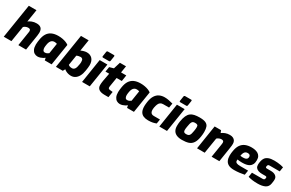

<svg xmlns="http://www.w3.org/2000/svg" viewBox="183 -2241 5644 3726"><g transform="rotate(30 3005.0 -378.5)"><path d="M49 0 170 -763H342L298 -485Q327 -508 372.5 -526Q418 -544 476 -544Q540 -544 574.5 -513Q609 -482 609 -409Q609 -381 603 -344L549 0H376L427 -324Q428 -329 428 -333.5Q428 -338 428 -343Q428 -370 414 -379.5Q400 -389 378 -389Q347 -389 322.5 -378.5Q298 -368 277 -349L221 0Z M806 6Q768 6 735.5 -13.5Q703 -33 683.5 -74Q664 -115 664 -181Q664 -211 668.5 -243Q673 -275 676 -295Q689 -379 723.5 -434Q758 -489 817.5 -516.5Q877 -544 963 -544Q1012 -544 1057 -535.5Q1102 -527 1138 -512.5Q1174 -498 1198 -479L1122 0H968L958 -53Q944 -40 919.5 -26.5Q895 -13 865.5 -3.5Q836 6 806 6ZM893 -132Q920 -132 940.5 -143Q961 -154 975 -165L1011 -395Q1005 -398 990 -402Q975 -406 955 -406Q922 -406 900 -391Q878 -376 864.5 -349Q851 -322 845 -284Q841 -262 839 -242.5Q837 -223 837 -212Q837 -180 849.5 -156Q862 -132 893 -132Z M1555 6Q1525 6 1496 -1Q1467 -8 1442.5 -20.5Q1418 -33 1399 -50L1372 0H1218L1339 -763H1511L1471 -510Q1503 -526 1538.5 -535Q1574 -544 1600 -544Q1679 -544 1724.5 -494Q1770 -444 1770 -353Q1770 -331 1766 -297.5Q1762 -264 1756 -227Q1745 -152 1717 -100Q1689 -48 1648 -21Q1607 6 1555 6ZM1500 -132Q1535 -132 1558 -162.5Q1581 -193 1592 -272Q1595 -287 1596 -301Q1597 -315 1597 -325Q1597 -372 1581 -389Q1565 -406 1541 -406Q1520 -406 1495.5 -400.5Q1471 -395 1452 -385L1416 -159Q1431 -146 1450 -139Q1469 -132 1500 -132Z M1920 -611Q1911 -611 1905.5 -617Q1900 -623 1902 -633L1918 -738Q1922 -761 1944 -761H2078Q2089 -761 2093 -754.5Q2097 -748 2095 -738L2079 -633Q2075 -611 2055 -611ZM1804 0 1888 -538H2061L1976 0Z M2308 0Q2223 0 2180 -30.5Q2137 -61 2137 -125Q2137 -142 2139 -166Q2141 -190 2146 -220L2180 -401H2097L2115 -511L2208 -538L2254 -689H2391L2367 -538H2484L2463 -401H2346L2317 -220Q2315 -212 2313 -198Q2311 -184 2311 -174Q2311 -153 2322 -144.5Q2333 -136 2355 -134L2415 -128L2395 0Z M2650 6Q2612 6 2579.5 -13.5Q2547 -33 2527.5 -74Q2508 -115 2508 -181Q2508 -211 2512.5 -243Q2517 -275 2520 -295Q2533 -379 2567.5 -434Q2602 -489 2661.5 -516.5Q2721 -544 2807 -544Q2856 -544 2901 -535.5Q2946 -527 2982 -512.5Q3018 -498 3042 -479L2966 0H2812L2802 -53Q2788 -40 2763.5 -26.5Q2739 -13 2709.5 -3.5Q2680 6 2650 6ZM2737 -132Q2764 -132 2784.5 -143Q2805 -154 2819 -165L2855 -395Q2849 -398 2834 -402Q2819 -406 2799 -406Q2766 -406 2744 -391Q2722 -376 2708.5 -349Q2695 -322 2689 -284Q2685 -262 2683 -242.5Q2681 -223 2681 -212Q2681 -180 2693.5 -156Q2706 -132 2737 -132Z M3284 6Q3223 6 3178 -13.5Q3133 -33 3109 -77.5Q3085 -122 3085 -201Q3085 -218 3087.5 -243.5Q3090 -269 3094 -297Q3108 -388 3143 -442Q3178 -496 3229.5 -520Q3281 -544 3345 -544Q3390 -544 3438 -534.5Q3486 -525 3532 -512L3515 -413H3385Q3346 -413 3322 -396Q3298 -379 3284.5 -347Q3271 -315 3262 -269Q3259 -249 3258 -236.5Q3257 -224 3257 -218Q3257 -185 3266.5 -164.5Q3276 -144 3294.5 -134Q3313 -124 3340 -124H3478L3462 -26Q3428 -12 3386 -3Q3344 6 3284 6Z M3651 -611Q3642 -611 3636.5 -617Q3631 -623 3633 -633L3649 -738Q3653 -761 3675 -761H3809Q3820 -761 3824 -754.5Q3828 -748 3826 -738L3810 -633Q3806 -611 3786 -611ZM3535 0 3619 -538H3792L3707 0Z M4042 6Q3970 6 3921.5 -15.5Q3873 -37 3849 -79Q3825 -121 3825 -183Q3825 -213 3827 -238Q3829 -263 3833 -286Q3846 -367 3869 -417.5Q3892 -468 3927 -495.5Q3962 -523 4012 -533.5Q4062 -544 4128 -544Q4217 -544 4263.5 -522.5Q4310 -501 4326.5 -457Q4343 -413 4343 -346Q4343 -322 4341 -294Q4339 -266 4334 -237Q4319 -139 4283.5 -86Q4248 -33 4189 -13.5Q4130 6 4042 6ZM4060 -132Q4084 -132 4101 -138Q4118 -144 4129 -157.5Q4140 -171 4148 -196.5Q4156 -222 4162 -262Q4167 -290 4169 -312Q4171 -334 4171 -353Q4171 -385 4155.5 -397Q4140 -409 4105 -409Q4080 -409 4063.5 -403Q4047 -397 4036 -381Q4025 -365 4017 -335.5Q4009 -306 4003 -262Q3999 -241 3997.5 -224Q3996 -207 3996 -191Q3996 -168 4003 -155Q4010 -142 4024 -137Q4038 -132 4060 -132Z M4380 0 4464 -538H4608L4629 -485Q4661 -510 4705.5 -527Q4750 -544 4805 -544Q4849 -544 4879 -529Q4909 -514 4924.5 -487Q4940 -460 4940 -425Q4940 -407 4938.5 -384Q4937 -361 4928 -308L4880 0H4707L4755 -302Q4757 -319 4758 -328.5Q4759 -338 4759 -343Q4759 -365 4747 -377Q4735 -389 4705 -389Q4678 -389 4653 -378Q4628 -367 4608 -349L4552 0Z M5210 6Q5132 6 5085.5 -18.5Q5039 -43 5018.5 -89Q4998 -135 4998 -199Q4998 -226 5001 -250.5Q5004 -275 5008 -298Q5022 -388 5059 -442Q5096 -496 5155 -520.5Q5214 -545 5292 -545Q5331 -545 5368 -537.5Q5405 -530 5435 -512.5Q5465 -495 5483.5 -463Q5502 -431 5502 -380Q5502 -323 5484 -286.5Q5466 -250 5434.5 -230.5Q5403 -211 5362.5 -203.5Q5322 -196 5275 -196Q5242 -196 5214.5 -198.5Q5187 -201 5170 -205Q5169 -199 5168.5 -191.5Q5168 -184 5168 -177Q5168 -148 5194 -134Q5220 -120 5279 -120H5455L5439 -19Q5396 -10 5336.5 -2Q5277 6 5210 6ZM5233 -290Q5274 -290 5297.5 -298Q5321 -306 5331 -322Q5341 -338 5341 -361Q5341 -387 5326 -400Q5311 -413 5280 -413Q5251 -413 5231 -400Q5211 -387 5199 -360.5Q5187 -334 5181 -295Q5193 -294 5206.5 -292Q5220 -290 5233 -290Z M5739 6Q5703 6 5672.5 4Q5642 2 5615.5 -1.5Q5589 -5 5566.5 -10.5Q5544 -16 5524 -22L5540 -123H5778Q5797 -123 5809 -130.5Q5821 -138 5823 -151L5826 -167Q5827 -172 5827 -174Q5827 -176 5827 -177Q5827 -200 5794 -200H5720Q5676 -200 5640.5 -211.5Q5605 -223 5584 -248.5Q5563 -274 5563 -314Q5563 -325 5563.5 -336.5Q5564 -348 5566 -361L5572 -398Q5580 -440 5603.5 -473Q5627 -506 5675 -525Q5723 -544 5803 -544Q5837 -544 5875 -540.5Q5913 -537 5948.5 -530.5Q5984 -524 6010 -515L5994 -414H5770Q5749 -414 5739 -407.5Q5729 -401 5725 -385L5723 -376Q5722 -371 5721.5 -366.5Q5721 -362 5721 -359Q5721 -349 5728 -343Q5735 -337 5756 -337H5841Q5907 -337 5947 -308Q5987 -279 5987 -229Q5987 -218 5986.5 -206Q5986 -194 5984 -181L5977 -134Q5965 -57 5902.5 -25.5Q5840 6 5739 6Z"/></g></svg>

Font: Exo Thin ExtraBold
Style: Italic
Weight: 800
Italic angle: -9°
Version: Version 2.000